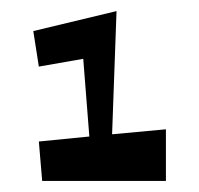

<svg xmlns="http://www.w3.org/2000/svg" viewBox="-20 -574 359 346"><path d="M279 -341 182 -332 190 -554 40 -518 50 -454 130 -468 141 -328 50 -319 56 -248H279Z"/></svg>

Font: Peralta
Style: Regular
Weight: 400
Designer: Astigmatic (AOETI)
Foundry: Astigmatic (AOETI)
Version: Version 1.000